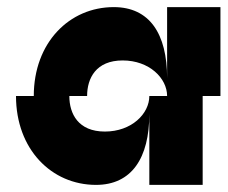

<svg xmlns="http://www.w3.org/2000/svg" viewBox="-20 -520 640 540"><path d="M75 -250H25C25 -100 125 0 250 0C350 0 400 -75 400 -200V0H550V-250H600V-500H450V-300C450 -426 400 -500 300 -500C175 -500 75 -400 75 -250ZM175 -250H225C225 -300 250 -350 325 -350C400 -350 450 -300 450 -250H400C400 -200 350 -150 275 -150C200 -150 175 -200 175 -250Z"/></svg>

Font: LS-VG5000 Bold Shifted
Style: Regular
Weight: 400
Designer: Justin Bihan, 2021
Foundry: Justin Bihan, 2021
Version: Version 1.000;Glyphs 3.1.2 (3151)